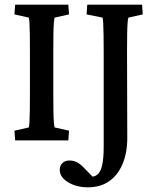

<svg xmlns="http://www.w3.org/2000/svg" viewBox="-20 -593 664 811"><path d="M43.9 0 41 -41 101.6 -54.7Q103.5 -59.6 104.5 -78.1Q105.5 -96.7 106 -127.9Q106.4 -159.2 106.4 -201.2V-371.1Q106.4 -414.1 106 -445.8Q105.5 -477.5 104.5 -496.1Q103.5 -514.6 101.6 -518.6L41 -532.2L43.9 -573.2H268.6L271.5 -532.2L210.9 -518.6Q209 -514.6 207.5 -497.1Q206.1 -479.5 205.6 -448.2Q205.1 -417 205.1 -371.1V-201.2Q205.1 -156.2 205.6 -125.5Q206.1 -94.7 207.5 -77.1Q209 -59.6 210.9 -54.7L271.5 -41L268.6 0ZM522.5 -518.6Q520.5 -515.6 519 -497.6Q517.6 -479.5 517.1 -448.2Q516.6 -417 516.6 -372.1L517.6 -11.7Q517.6 53.7 497.1 101.1Q476.6 148.4 439.9 173.3Q403.3 198.2 351.6 198.2Q302.7 198.2 267.6 176.8Q232.4 155.3 232.4 125Q232.4 106.4 243.7 95.7Q254.9 85 273.4 85Q288.1 85 301.8 90.8Q315.4 96.7 330.1 111.3L385.7 168L345.7 153.3Q373 157.2 388.7 146.5Q404.3 135.7 411.1 106.4Q418 77.1 418 25.4V-373Q418 -414.1 417.5 -444.3Q417 -474.6 416 -494.1Q415 -513.7 413.1 -518.6L345.7 -532.2L348.6 -573.2H580.1L583 -532.2Z"/></svg>

Font: Crimson Pro Medium
Style: Regular
Weight: 500
Designer: Jacques Le Bailly
Foundry: Baron von Fonthausen
Version: Version 1.003